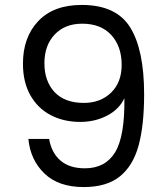

<svg xmlns="http://www.w3.org/2000/svg" viewBox="-20 -757 670 778"><path d="M179 -194Q189 -137 225.5 -106Q262 -75 324 -75Q407 -75 446.5 -140Q486 -205 484 -359Q463 -314 414 -288.5Q365 -263 305 -263Q238 -263 185.5 -290.5Q133 -318 103 -371Q73 -424 73 -499Q73 -606 135 -671.5Q197 -737 311 -737Q451 -737 507.5 -646Q564 -555 564 -375Q564 -249 541.5 -167Q519 -85 465.5 -42Q412 1 319 1Q217 1 160 -54Q103 -109 95 -194ZM320 -340Q387 -340 430 -381.5Q473 -423 473 -494Q473 -569 431 -615Q389 -661 313 -661Q243 -661 201.5 -617Q160 -573 160 -501Q160 -428 201 -384Q242 -340 320 -340Z"/></svg>

Font: Fz Poppins
Style: Regular
Weight: 400
Designer: Ninad Kale (Devanagari), Jonny Pinhorn (Latin)
Foundry: Indian Type Foundry
Version: Vit hóa bi Vntype.Com & FontZin.Com